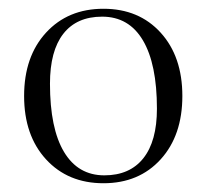

<svg xmlns="http://www.w3.org/2000/svg" viewBox="-20 -775 471 438"><path d="M338 -527Q338 -629 306 -683Q274 -737 213 -737Q155 -737 124.5 -698Q94 -659 94 -584Q94 -482 126 -428.5Q158 -375 218 -375Q276 -375 307 -414Q338 -453 338 -527ZM346.5 -700.5Q396 -646 396 -556Q396 -466 346.5 -411.5Q297 -357 216 -357Q135 -357 85 -411.5Q35 -466 35 -556Q35 -646 85 -700.5Q135 -755 216 -755Q297 -755 346.5 -700.5Z"/></svg>

Font: FoglihtenNo06
Style: Regular
Weight: 500
Designer: gluk (gluksza@wp.pl)
Foundry: gluk (gluksza@wp.pl)
Version: Version 0.76